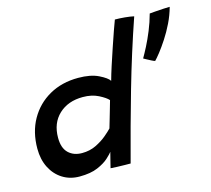

<svg xmlns="http://www.w3.org/2000/svg" viewBox="-103 -836 1054 959"><g transform="rotate(-15 424.5 -356.5)"><path d="M355 -1.5Q357 -9.5 360.8 -25.2Q364.5 -41 368.8 -56.8Q373 -72.5 375 -81Q368 -71.5 347.5 -52.5Q327 -33.5 290 -17.5Q253 -1.5 195.5 -1.5Q146.5 -1.5 108.2 -25.5Q70 -49.5 48.5 -92Q27 -134.5 27 -190Q27 -276 63.8 -341Q100.5 -406 165.5 -442.8Q230.5 -479.5 315 -479.5Q379 -479.5 419.8 -459.5Q460.5 -439.5 471 -422.5Q479 -452 492.8 -494.8Q506.5 -537.5 521.8 -582.2Q537 -627 549.5 -662.8Q562 -698.5 568 -713.5Q591 -713.5 618.5 -711Q646 -708.5 665.5 -704Q605.5 -529.5 555.8 -355.8Q506 -182 458 1.5Q447.5 1.5 427.2 1.2Q407 1 386.5 0.2Q366 -0.5 355 -1.5ZM238 -111.5Q277.5 -111.5 310 -127.2Q342.5 -143 366 -162.8Q389.5 -182.5 401 -195Q405.5 -210 413.5 -237.5Q421.5 -265 429.2 -291.5Q437 -318 440.5 -331Q427.5 -346 393.2 -363.5Q359 -381 312.5 -381Q236 -381 188.5 -336.5Q141 -292 141 -216Q141 -163 167.8 -137.2Q194.5 -111.5 238 -111.5ZM849 -704Q838 -663.5 819 -624.5Q800 -585.5 778.2 -552.2Q756.5 -519 737.8 -495.2Q719 -471.5 709 -461.5Q703 -463 691.2 -469Q679.5 -475 668.5 -481Q657.5 -487 654 -489Q666 -509.5 682.8 -542Q699.5 -574.5 716 -614.8Q732.5 -655 744 -697.5Q752.5 -698.5 773.2 -700Q794 -701.5 815.8 -702.8Q837.5 -704 849 -704Z"/></g></svg>

Font: Grandstander Medium
Style: Italic
Weight: 500
Italic angle: -15°
Designer: Tyler Finck
Foundry: Etcetera Type Co
Version: Version 1.200; ttfautohint (v1.8.3)